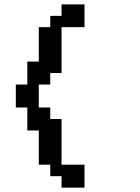

<svg xmlns="http://www.w3.org/2000/svg" viewBox="-20 -862 644 882"><path d="M315.4 0H262.7V-26.4V-52.7H237.3H210.9V-79.1V-105.5H184.6H158.2V-184.6V-262.7H131.8H105.5V-315.4V-368.2H79.1H52.7V-420.9V-473.6H79.1H105.5V-526.4V-579.1H131.8H158.2V-658.2V-737.3H184.6H210.9V-762.7V-789.1H237.3H262.7V-815.4V-841.8H315.4H368.2V-789.1V-737.3H315.4H262.7V-631.8V-526.4H237.3H210.9V-500V-473.6H184.6H158.2V-420.9V-368.2H184.6H210.9V-341.8V-315.4H237.3H262.7V-210.9V-105.5H315.4H368.2V-52.7V0Z"/></svg>

Font: VCR Jazz Mono
Style: Regular
Weight: 400
Version: Version 3.1